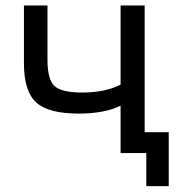

<svg xmlns="http://www.w3.org/2000/svg" viewBox="-20 -544 650 685"><path d="M410.2 -524.4H496.1V-72.3H582V120.1H502V2H489.3H460H410.2V-167Q352.5 -138.7 261.7 -138.7Q152.3 -138.7 108.9 -178.7Q65.4 -218.8 65.4 -318.4V-524.4H149.4V-331.1Q149.4 -259.8 174.8 -236.8Q200.2 -213.9 273.4 -213.9Q355.5 -213.9 410.2 -242.2Z"/></svg>

Font: Gen Shin Gothic Regular
Style: Regular
Weight: 400
Designer: [Source Han Sans]
Ryoko NISHIZUKA  (kana & ideographs); Paul D. Hunt (Latin, Greek & Cyrillic); Wenlong ZHANG  (bopomofo
Version: Version 1.002.20150607